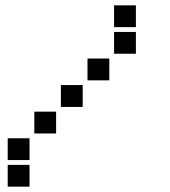

<svg xmlns="http://www.w3.org/2000/svg" viewBox="-20 -711 640 722"><path d="M410 -691Q409 -691 409 -691Q409 -691 409 -690V-610Q409 -609 409 -609Q409 -609 410 -609H490Q491 -609 491 -609Q491 -609 491 -610V-690Q491 -691 491 -691Q491 -691 490 -691ZM410 -591Q409 -591 409 -591Q409 -591 409 -590V-510Q409 -509 409 -509Q409 -509 410 -509H490Q491 -509 491 -509Q491 -509 491 -510V-590Q491 -591 491 -591Q491 -591 490 -591ZM310 -491Q309 -491 309 -491Q309 -491 309 -490V-410Q309 -409 309 -409Q309 -409 310 -409H390Q391 -409 391 -409Q391 -409 391 -410V-490Q391 -491 391 -491Q391 -491 390 -491ZM210 -391Q209 -391 209 -391Q209 -391 209 -390V-310Q209 -309 209 -309Q209 -309 210 -309H290Q291 -309 291 -309Q291 -309 291 -310V-390Q291 -391 291 -391Q291 -391 290 -391ZM110 -291Q109 -291 109 -291Q109 -291 109 -290V-210Q109 -209 109 -209Q109 -209 110 -209H190Q191 -209 191 -209Q191 -209 191 -210V-290Q191 -291 191 -291Q191 -291 190 -291ZM10 -191Q9 -191 9 -191Q9 -191 9 -190V-110Q9 -109 9 -109Q9 -109 10 -109H90Q91 -109 91 -109Q91 -109 91 -110V-190Q91 -191 91 -191Q91 -191 90 -191ZM10 -91Q9 -91 9 -91Q9 -91 9 -90V-10Q9 -9 9 -9Q9 -9 10 -9H90Q91 -9 91 -9Q91 -9 91 -10V-90Q91 -91 91 -91Q91 -91 90 -91Z"/></svg>

Font: Doto Black ExtraBold
Style: Regular
Weight: 800
Monospace: yes
Version: Version 1.000